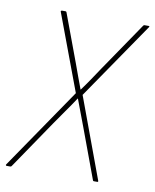

<svg xmlns="http://www.w3.org/2000/svg" viewBox="-96 -714 626 774"><g transform="rotate(10 216.5 -327.5)"><path d="M-16 0Q-18 0 -19 -1.5Q-20 -3 -19 -5L208 -337L91 -650Q90 -653 92 -654Q94 -655 95 -655H110Q113 -655 114 -652L188 -453Q197 -428 206 -403.5Q215 -379 224 -355H225Q242 -378 258.5 -402.5Q275 -427 291 -451L428 -652Q430 -655 433 -655H450Q452 -655 453 -654Q454 -653 452 -650L236 -335L358 -5Q359 -2 358 -1Q357 0 355 0H341Q338 0 337 -3L264 -200Q253 -230 242 -258.5Q231 -287 220 -317H219Q200 -288 179 -258.5Q158 -229 139 -201L5 -4Q4 -2 2.5 -1Q1 0 -1 0Z"/></g></svg>

Font: Sofia Sans Condensed Thin
Style: Italic
Weight: 250
Italic angle: -9°
Version: Version 4.100